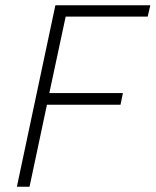

<svg xmlns="http://www.w3.org/2000/svg" viewBox="-20 -708 590 728"><path d="M44 0 190 -688H550L540 -645H229L167 -355H446L437 -311H158L92 0Z"/></svg>

Font: Saira Semi Condensed ExtraLight
Style: Italic
Weight: 200
Width: 4
Italic angle: -12°
Designer: Hector Gatti with collaboration of the Omnibus-Type team
Foundry: Omnibus-Type
Version: Version 1.001; ttfautohint (v1.8)